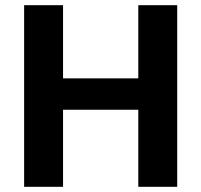

<svg xmlns="http://www.w3.org/2000/svg" viewBox="-20 -720 776 740"><path d="M513 0V-700H663V0ZM73 0V-700H223V0ZM204 -297V-418H536V-297Z"/></svg>

Font: DM Sans 9pt Black
Style: Regular
Weight: 900
Version: Version 4.004;gftools[0.9.30]